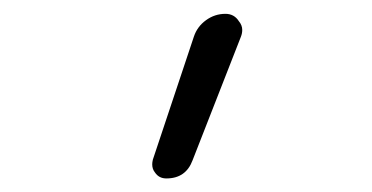

<svg xmlns="http://www.w3.org/2000/svg" viewBox="-20 -565 540 279"><path d="M261.7 -511.7Q266.6 -526.4 279.3 -535.6Q292 -544.9 307.6 -544.9Q320.3 -544.9 327.1 -534.2Q332 -528.3 332 -521.5Q332 -516.6 330.1 -511.7L259.8 -332Q250 -305.7 221.7 -305.7Q210.9 -305.7 205.1 -314.5Q201.2 -319.3 201.2 -326.2Q201.2 -329.1 202.1 -333Z"/></svg>

Font: Rounded Mgen+ 1m light
Style: Regular
Weight: 200
Designer: [Source Han Sans]
Ryoko NISHIZUKA  (kana & ideographs); Paul D. Hunt (Latin, Greek & Cyrillic); Wenlong ZHANG  (bopomofo
Version: Version 1.059.20150602